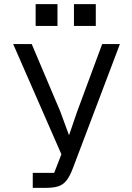

<svg xmlns="http://www.w3.org/2000/svg" viewBox="-20 -912 640 932"><path d="M139 -73H243L278 -163L44 -698H134L273 -370L314 -258H316L354 -369L476 -698H562L334 -96Q319 -56 302.5 -35.5Q286 -15 262.5 -7.5Q239 0 199 0H139ZM445 -892V-786H339V-892ZM259 -892V-786H153V-892Z"/></svg>

Font: iA Writer Mono V
Style: Regular
Weight: 400
Designer: Mike Abbink, Paul van der Laan, Pieter van Rosmalen
Foundry: Bold Monday
Version: Version 2.000